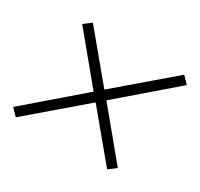

<svg xmlns="http://www.w3.org/2000/svg" viewBox="-100 -676 700 672"><g transform="rotate(30 250.0 -340.0)"><path d="M32 -128 6 -155 223 -342 70 -527 100 -550 252 -367 468 -552 494 -525 277 -338 430 -153 400 -130 248 -313Z"/></g></svg>

Font: Iosevka Extralight Oblique
Style: Regular
Weight: 200
Italic angle: -9°
Monospace: yes
Designer: Belleve Invis
Foundry: Belleve Invis
Version: Version 32.5.0; ttfautohint (v1.8.4)